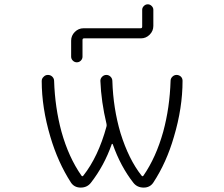

<svg xmlns="http://www.w3.org/2000/svg" viewBox="-20 -893 1040 892"><path d="M633.8 -761.7Q640.6 -761.7 640.6 -769.5V-847.7Q640.6 -857.4 648.4 -865.2Q656.2 -873 666.5 -873Q676.8 -873 684.6 -865.2Q692.4 -857.4 692.4 -847.7V-772.5Q692.4 -749 675.3 -731.9Q658.2 -714.8 634.8 -714.8H370.1Q363.3 -714.8 363.3 -707V-629.9Q363.3 -619.1 355.5 -611.3Q347.7 -603.5 336.9 -603.5Q326.2 -603.5 318.4 -611.3Q310.5 -619.1 310.5 -629.9V-704.1Q310.5 -727.5 327.6 -744.6Q344.7 -761.7 368.2 -761.7ZM358.4 -77.1Q362.3 -71.3 367.2 -77.1Q436.5 -165 474.6 -304.7Q476.6 -311.5 474.6 -318.4Q450.2 -419.9 446.3 -517.6Q446.3 -528.3 454.6 -536.6Q462.9 -544.9 474.1 -544.9Q485.4 -544.9 493.7 -536.6Q502 -528.3 502 -516.6Q505.9 -389.6 540 -274.4Q578.1 -152.3 637.7 -77.1Q642.6 -71.3 646.5 -77.1Q705.1 -162.1 738.3 -281.2Q768.6 -392.6 772.5 -517.6Q772.5 -528.3 780.8 -536.6Q789.1 -544.9 800.3 -544.9Q811.5 -544.9 820.3 -537.1Q828.1 -529.3 828.1 -517.6Q828.1 -391.6 788.1 -257.8Q753.9 -138.7 692.4 -44.9Q676.8 -21.5 647.5 -21.5Q617.2 -21.5 599.6 -43.9Q540 -120.1 503.9 -222.7Q502.9 -224.6 501 -224.6Q499 -224.6 499 -222.7Q463.9 -123 402.3 -43.9Q384.8 -21.5 355 -21.5Q325.2 -21.5 309.6 -44.9Q249 -138.7 213.9 -257.8Q173.8 -392.6 173.8 -516.6Q173.8 -528.3 182.6 -536.1Q190.4 -544.9 202.6 -544.9Q214.8 -544.9 223.1 -536.6Q231.4 -528.3 231.4 -516.6Q235.4 -392.6 265.6 -281.2Q298.8 -162.1 358.4 -77.1Z"/></svg>

Font: Rounded-X Mgen+ 1m light
Style: Regular
Weight: 200
Designer: [Source Han Sans]
Ryoko NISHIZUKA  (kana & ideographs); Paul D. Hunt (Latin, Greek & Cyrillic); Wenlong ZHANG  (bopomofo
Version: Version 1.059.20150602